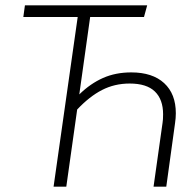

<svg xmlns="http://www.w3.org/2000/svg" viewBox="-20 -704 733 724"><path d="M643 -277Q643 -259 640 -239L607 0H559L593 -241Q595 -252 595 -273Q595 -329 564 -359Q533 -389 469 -389Q412 -389 364.5 -364.5Q317 -340 271 -291L230 0H182L273 -640H68L74 -684H535L523 -640H320L279 -348Q321 -389 368.5 -410Q416 -431 475 -431Q555 -431 599 -390.5Q643 -350 643 -277Z"/></svg>

Font: Fira Sans ExtraLight
Style: Italic
Weight: 275
Italic angle: -8°
Designer: Carrois Corporate & Edenspiekermann AG
Foundry: Carrois Corporate GbR & Edenspiekermann AG
Version: Version 4.203